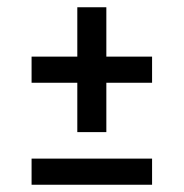

<svg xmlns="http://www.w3.org/2000/svg" viewBox="-20 -560 506 529"><path d="M399 -404H273V-540H193V-404H67V-332H193V-196H273V-332H399ZM67 -51H399V-123H67Z"/></svg>

Font: FIGSv2-sans-serif Medium
Style: Regular
Weight: 500
Designer: Matt McInerney, Pablo Impallari, Rodrigo Fuenzalida,Mirko Velimirovic
Foundry: Matt McInerney, Pablo Impallari, Rodrigo Fuenzalida
Version: Version 4.021;hotconv 1.0.109;makeotfexe 2.5.65596